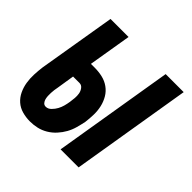

<svg xmlns="http://www.w3.org/2000/svg" viewBox="-142 -648 783 783"><g transform="rotate(45 250.0 -256.0)"><path d="M301 0 387 -520H491L405 0ZM132 8Q109 8 87.5 2Q66 -4 50 -18Q34 -32 24.5 -52Q15 -72 11.5 -94Q8 -116 9 -139Q10 -162 13 -185L69 -520H173L142 -334H164Q187 -334 208.5 -329Q230 -324 247.5 -311.5Q265 -299 276 -280.5Q287 -262 292 -240.5Q297 -219 296.5 -196Q296 -173 293 -150Q289 -131 283.5 -111Q278 -91 268 -73Q258 -55 243.5 -39Q229 -23 210.5 -12Q192 -1 172 3.5Q152 8 132 8ZM135 -80Q148 -80 158.5 -90.5Q169 -101 175.5 -113Q182 -125 185.5 -138Q189 -151 191 -164Q193 -177 194 -189.5Q195 -202 193 -214Q191 -226 183.5 -236Q176 -246 164 -246H127L115 -170Q113 -161 112 -152.5Q111 -144 110.5 -135Q110 -126 110.5 -117.5Q111 -109 113 -101Q115 -93 120.5 -86.5Q126 -80 135 -80Z"/></g></svg>

Font: Iosevka Curly
Style: Bold Italic
Weight: 700
Italic angle: -9°
Monospace: yes
Designer: Belleve Invis
Foundry: Belleve Invis
Version: Version 22.1.2; ttfautohint (v1.8.4)